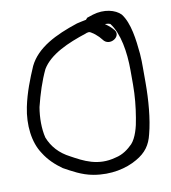

<svg xmlns="http://www.w3.org/2000/svg" viewBox="-80 -759 754 848"><g transform="rotate(-10 297.0 -335.5)"><path d="M34 -332C18 -254 27 -174 63 -121C84 -87 112 -61 143 -39C178 -20 220 5 271 14C350 28 420 11 468 -17C512 -42 534 -73 545 -120C562 -184 569 -269 569 -347V-412C569 -433 569 -454 567 -477C561 -541 552 -617 518 -661C494 -686 444 -699 392 -683L368 -675H367C363 -673 363 -671 358 -666C355 -666 316 -657 316 -657C216 -624 130 -582 93 -506C70 -453 47 -395 34 -332ZM89 -322C103 -379 121 -435 144 -483C180 -543 262 -579 348 -607H349V-608C354 -609 358 -610 359 -610H362C366 -610 372 -606 381 -600C387 -595 394 -590 403 -581L415 -567C441 -530 501 -568 474 -600L462 -613C454 -620 447 -626 437 -633C446 -633 455 -632 461 -629C499 -580 513 -494 513 -412V-348C513 -298 508 -248 500 -201C494 -160 481 -114 459 -90C440 -71 415 -51 381 -44C299 -21 238 -55 185 -84C138 -108 108 -142 91 -185C81 -225 81 -276 89 -322Z"/></g></svg>

Font: Stray Cat
Style: BdExt
Weight: 700
Version: Version 1.0